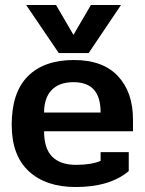

<svg xmlns="http://www.w3.org/2000/svg" viewBox="-20 -736 581 771"><path d="M85 -716H205L275 -596L345 -716H466L336 -523H216ZM27 -235Q27 -365 92 -430Q157 -495 277 -495Q393 -495 453.5 -430.5Q514 -366 514 -256V-209H157Q157 -139 190 -106.5Q223 -74 285 -74Q347 -74 384 -90V-125H497V-49Q421 15 284 15Q164 15 95.5 -48.5Q27 -112 27 -235ZM384 -284Q384 -346 357 -376Q330 -406 275 -406Q218 -406 187.5 -374.5Q157 -343 157 -284Z"/></svg>

Font: Pridi Medium
Style: Regular
Weight: 500
Designer: Katatrad Team
Foundry: CadsonDemak
Version: Version 1.001